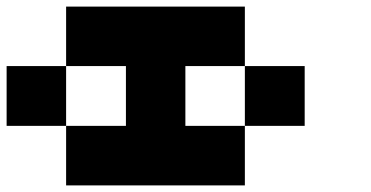

<svg xmlns="http://www.w3.org/2000/svg" viewBox="-20 -560 1120 580"><path d="M360.4 -179.7Q360.4 -240.2 360.4 -360.4Q299.8 -360.4 179.7 -360.4Q179.7 -419.9 179.7 -540Q240.2 -540 360.4 -540Q419.9 -540 540 -540Q599.6 -540 719.7 -540Q719.7 -480.5 719.7 -360.4Q660.2 -360.4 540 -360.4Q540 -299.8 540 -179.7Q599.6 -179.7 719.7 -179.7Q719.7 -120.1 719.7 0Q660.2 0 540 0Q480.5 0 360.4 0Q299.8 0 179.7 0Q179.7 -59.6 179.7 -179.7Q240.2 -179.7 360.4 -179.7ZM900.4 -179.7Q839.8 -179.7 719.7 -179.7Q719.7 -240.2 719.7 -360.4Q780.3 -360.4 900.4 -360.4Q900.4 -299.8 900.4 -179.7ZM0 -360.4Q59.6 -360.4 179.7 -360.4Q179.7 -299.8 179.7 -179.7Q120.1 -179.7 0 -179.7Q0 -240.2 0 -360.4Z"/></svg>

Font: Pixelfont
Style: 5 px
Weight: 400
Designer: Eugene Lysy
Version: Version 1.0.2 (beta)